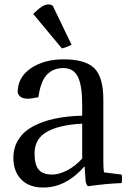

<svg xmlns="http://www.w3.org/2000/svg" viewBox="-20 -820 574 860"><path d="M134.8 -132.8Q134.8 -81.5 153.6 -59.8Q172.4 -38.1 213.9 -38.1Q244.1 -38.1 280.8 -56.9Q317.4 -75.7 348.1 -109.9V-266.1Q245.1 -260.7 189.9 -229.5Q134.8 -198.2 134.8 -132.8ZM348.1 -301.8V-353Q348.1 -437.5 328.6 -476.3Q309.1 -515.1 264.2 -515.1Q218.3 -515.1 190.2 -485.6Q162.1 -456.1 151.9 -384.8Q120.1 -377.9 105 -377.9Q66.4 -377.9 59.1 -405.8Q59.1 -474.1 118.2 -514.2Q177.2 -554.2 265.1 -554.2Q361.8 -554.2 402.3 -514.6Q442.9 -475.1 442.9 -373V-90.8Q442.9 -66.4 445.8 -47.9L524.9 -38.1Q528.3 -22.9 524.9 0Q458 2.4 374 14.2Q366.2 6.3 363.8 -5.9L358.9 -75.2Q275.9 20 173.8 20Q110.8 20 75.4 -15.9Q40 -51.8 40 -112.8Q40 -159.7 63 -195.6Q85.9 -231.4 127.7 -253.9Q169.4 -276.4 224.6 -288.3Q279.8 -300.3 348.1 -301.8ZM257.3 -603 128.9 -757.3Q158.2 -787.6 179 -796.4Q199.7 -805.2 216.3 -794.4L300.3 -620.1Q285.6 -610.4 257.3 -603Z"/></svg>

Font: Adamina
Style: Regular
Weight: 400
Designer: Cyreal (www.cyreal.org)
Foundry: Cyreal (www.cyreal.org)
Version: Version 1.010